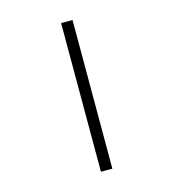

<svg xmlns="http://www.w3.org/2000/svg" viewBox="-109 -821 824 912"><g transform="rotate(-15 303.0 -365.5)"><path d="M274.9 0V-731H331.1V0Z"/></g></svg>

Font: XB Kayhan
Style: Regular
Weight: 400
Designer: Behnam
Foundry: Irmug
Version: Version 7.300 2009